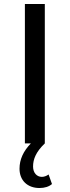

<svg xmlns="http://www.w3.org/2000/svg" viewBox="-20 -720 350 964"><path d="M178 224C205 224 226 217 241 204L224 156C213 164 201 168 190 168C165 168 146 148 146 116C146 80 160 43 205 0V-700H105V0H135C97 39 78 81 78 127C78 186 118 224 178 224Z"/></svg>

Font: Malon Grotesk Med
Style: Regular
Weight: 500
Designer: Julieta Ulanovsky
Foundry: Julieta Ulanovsky
Version: Version 7.200